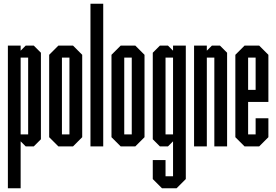

<svg xmlns="http://www.w3.org/2000/svg" viewBox="-20 -780 1472 1023"><path d="M22 223V-537H90V-510L117 -537H160L198 -499V-38L160 0H117L90 -27V223ZM130 -473H90V-64H130Z M291 0 242 -49V-488L291 -537H369L418 -488V-49L369 0ZM350 -473H310V-64H350Z M462 0V-760H530V0Z M623 0 574 -49V-488L623 -537H701L750 -488V-49L701 0ZM682 -473H642V-64H682Z M843 223 794 174V73H862V159H902V-27L875 0H832L794 -38V-499L832 -537H875L902 -510V-537H970V174L921 223ZM902 -473H862V-64H902Z M1122 0V-473H1082V0H1014V-537H1082V-510L1109 -537H1152L1190 -499V0Z M1283 0 1234 -49V-488L1283 -537H1361L1410 -488V-237H1302V-64H1342V-150H1410V-49L1361 0ZM1342 -473H1302V-301H1342Z"/></svg>

Font: Commune Nuit Debout
Style: Regular
Weight: 400
Designer: Sébastien Marchal
Foundry: Sébastien Marchal
Version: Version 1.003;PS 1.3;hotconv 1.0.88;makeotf.lib2.5.647800